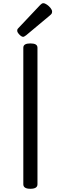

<svg xmlns="http://www.w3.org/2000/svg" viewBox="-20 -1160 378 1194"><path d="M169 14Q147 14 136 7Q125 0 125 -14V-863Q125 -877 136 -883.5Q147 -890 169 -890Q191 -890 202 -883.5Q213 -877 213 -863V-14Q213 0 202 7Q191 14 169 14ZM124 -931Q114 -931 100.5 -945Q87 -959 87 -969Q87 -973 88 -976.5Q89 -980 95 -986L230 -1129Q235 -1134 239.5 -1137Q244 -1140 249 -1140Q259 -1140 272 -1131Q285 -1122 294.5 -1110Q304 -1098 304 -1088Q304 -1081 301.5 -1076Q299 -1071 289 -1063L143 -941Q137 -937 132.5 -934Q128 -931 124 -931Z"/></svg>

Font: Playwrite GB S
Style: Regular
Weight: 400
Designer: Veronika Burian, José Scaglione
Foundry: TypeTogether
Version: Version 1.000